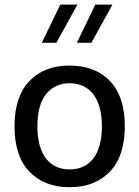

<svg xmlns="http://www.w3.org/2000/svg" viewBox="-20 -801 599 827"><path d="M279.8 -518.6C207 -518.6 149.4 -496.6 106.9 -452.1C64 -407.7 42.5 -342.3 42.5 -256.8C42.5 -171.4 64 -106 106.9 -61.5C149.4 -17.1 207 5.4 279.8 5.4C352.5 5.4 410.2 -17.1 453.1 -61.5C496.1 -106 517.6 -171.4 517.6 -256.8C517.6 -342.3 496.1 -407.7 453.6 -452.1C410.6 -496.6 352.5 -518.6 279.8 -518.6ZM279.8 -442.4C363.8 -442.4 418.9 -381.3 418.9 -256.8C418.9 -131.8 364.3 -71.3 279.8 -71.3C195.8 -71.3 141.1 -131.8 141.1 -256.8C141.1 -318.8 153.8 -365.7 179.2 -396.5C204.6 -427.2 238.3 -442.4 279.8 -442.4ZM160.2 -616.7H222.7L313.5 -781.2H239.7ZM311 -616.7H373.5L464.4 -781.2H390.6Z"/></svg>

Font: Estedad Medium
Style: Regular
Weight: 500
Designer: Amin Abedi
Version: Version 7.3